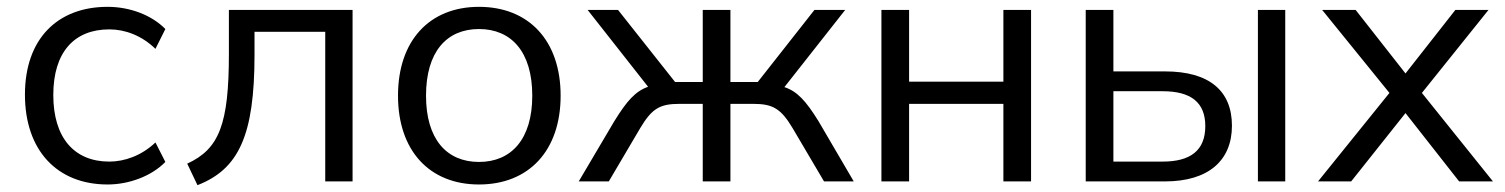

<svg xmlns="http://www.w3.org/2000/svg" viewBox="-20 -531 4406 562"><path d="M295 9C357 9 423 -15 464 -57L435 -114C394 -75 344 -58 300 -58C197 -58 136 -128 136 -253C136 -378 197 -445 300 -445C346 -445 395 -427 435 -388L464 -446C424 -487 360 -511 295 -511C148 -511 53 -417 53 -254C53 -91 147 9 295 9Z M528 -52 558 11C679 -36 725 -135 725 -371V-438H932V0H1012V-502H650V-374C650 -168 622 -95 528 -52Z M1382 9C1528 9 1621 -90 1621 -251C1621 -412 1528 -511 1382 -511C1237 -511 1145 -412 1145 -251C1145 -90 1237 9 1382 9ZM1382 -57C1287 -57 1227 -124 1227 -251C1227 -379 1287 -446 1382 -446C1477 -446 1538 -379 1538 -251C1538 -124 1477 -57 1382 -57Z M1778 -176 1674 0H1762L1854 -156C1888 -213 1911 -227 1969 -227H2037V0H2118V-227H2185C2242 -227 2266 -213 2300 -156L2392 0H2479L2376 -176C2339 -236 2313 -264 2276 -276L2454 -502H2364L2198 -291H2118V-502H2037V-291H1956L1789 -502H1700L1877 -277C1840 -264 1815 -236 1778 -176Z M2560 0H2641V-227H2917V0H2998V-502H2917V-292H2641V-502H2560Z M3158 0H3390C3517 0 3586 -61 3586 -163C3586 -265 3520 -322 3390 -322H3239V-502H3158ZM3383 -58H3239V-264H3383C3465 -264 3508 -232 3508 -162C3508 -90 3464 -58 3383 -58ZM3662 0H3742V-502H3662Z M3838 0H3935L4094 -200L4251 0H4350L4142 -259L4337 -502H4240L4094 -316L3948 -502H3850L4047 -259Z"/></svg>

Font: Poppy and Pepper
Style: Regular
Weight: 400
Designer: Thy Ha
Foundry: Thy Ha
Version: Version 0.001;Glyphs 3.2 (3227)